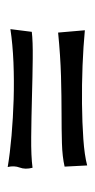

<svg xmlns="http://www.w3.org/2000/svg" viewBox="104 -591 243 491"><g transform="rotate(-90 225.5 -345.5)"><path d="M44.9 -301.8Q70.3 -307.6 104.5 -308.6Q138.7 -309.6 181.6 -309.6Q224.6 -309.6 276.4 -311Q328.1 -312.5 387.7 -318.4L393.6 -250Q352.5 -253.9 303.2 -255.9Q253.9 -257.8 205.6 -257.3Q157.2 -256.8 115.7 -253.9Q74.2 -251 47.9 -244.1ZM43.9 -447.3Q79.1 -441.4 124 -437.5Q168.9 -433.6 216.8 -432.1Q264.6 -430.7 311.5 -432.6Q358.4 -434.6 396.5 -440.4L389.6 -385.7Q366.2 -382.8 320.3 -383.3Q274.4 -383.8 222.2 -385.3Q169.9 -386.7 120.6 -387.2Q71.3 -387.7 42 -383.8Q37.1 -402.3 42.5 -416.5Q47.9 -430.7 43.9 -447.3Z"/></g></svg>

Font: Mystery Quest
Style: Regular
Weight: 400
Designer: Squid
Foundry: Font Diner, Inc DBA Sideshow
Version: Version 1.000